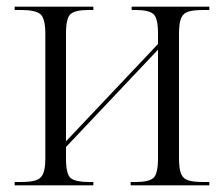

<svg xmlns="http://www.w3.org/2000/svg" viewBox="-20 -556 672 576"><path d="M24 0V-10H42Q70 -10 86 -14.5Q102 -19 109 -34Q116 -49 116 -82V-454Q116 -503 100 -514.5Q84 -526 44 -526H24V-536H260V-526H244Q207 -526 192.5 -514.5Q178 -503 178 -456V-132L454 -424V-456Q454 -503 439.5 -514.5Q425 -526 388 -526H375V-536H608V-526H590Q562 -526 546 -521.5Q530 -517 523.5 -502Q517 -487 517 -454V-82Q517 -49 523.5 -34Q530 -19 546 -14.5Q562 -10 590 -10H608V0H372V-10H388Q425 -10 439.5 -21.5Q454 -33 454 -81V-407L178 -115V-80Q178 -32 193 -21Q208 -10 246 -10H260V0Z"/></svg>

Font: Noto Serif Display SemiCondensed Light
Style: Regular
Weight: 300
Width: 4
Designer: Monotype Design Team
Foundry: Monotype Imaging Inc.
Version: Version 2.009